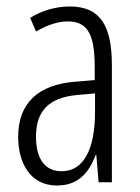

<svg xmlns="http://www.w3.org/2000/svg" viewBox="-20 -562 431 592"><path d="M195 -542C153 -542 110 -530 73 -507L91 -465C129 -487 162 -496 189 -496C248 -496 272 -459 272 -358V-315L211 -310C99 -301 36 -245 36 -140C36 -61 72 10 156 10C222 10 255 -31 275 -84H277L284 0H325V-360C325 -485 288 -542 195 -542ZM217 -269 273 -274V-216C273 -106 240 -34 170 -34C120 -34 91 -70 91 -141C91 -220 131 -261 217 -269Z"/></svg>

Font: Noto Sans Khmer UI ExtraCondensed Light
Style: Regular
Weight: 300
Width: 2
Designer: Danh Hong and the Monotype Design Team
Foundry: Monotype Imaging Inc.
Version: Version 2.002